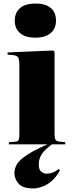

<svg xmlns="http://www.w3.org/2000/svg" viewBox="-20 -812 444 1080"><path d="M179 -600Q123 -600 93 -625.5Q63 -651 63 -696Q63 -740 92 -766Q121 -792 179 -792Q238 -792 266.5 -766.5Q295 -741 295 -696Q295 -651 264.5 -625.5Q234 -600 179 -600ZM168 248Q108 248 84.5 221Q61 194 61 162Q61 113 109.5 75.5Q158 38 247 0H30V-12L66 -15Q80 -16 84.5 -24.5Q89 -33 89 -59V-444Q89 -474 83 -487Q77 -500 54 -502L22 -505L23 -517L280 -528L287 -521V-59Q287 -33 293 -25Q299 -17 316 -15L347 -12V0H272Q230 31 214 56.5Q198 82 198 113Q198 142 212 153.5Q226 165 243 165Q257 165 274 159.5Q291 154 309 139L317 146Q297 184 270.5 206.5Q244 229 216.5 238.5Q189 248 168 248Z"/></svg>

Font: Literata 72pt ExtraBold
Style: Regular
Weight: 800
Designer: Latin by Veronika Burian and Jose Scaglione. Greek by Irene Vlachou. Cyrillic by Vera Evstafieva.
Foundry: TypeTogether
Version: Version 3.002